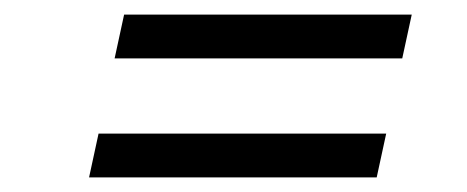

<svg xmlns="http://www.w3.org/2000/svg" viewBox="-20 -488 640 263"><path d="M102 -245 115 -305H509L496 -245ZM137 -408 150 -468H544L531 -408Z"/></svg>

Font: Red Hat Text VF
Style: Italic
Weight: 400
Italic angle: -12°
Designer: Pentagram, MCKL
Foundry: Pentagram, MCKL
Version: Version 1.023